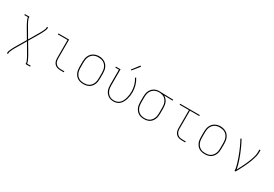

<svg xmlns="http://www.w3.org/2000/svg" viewBox="54 -1919 4692 3287"><g transform="rotate(30 2400.0 -275.5)"><path d="M106 205V187Q106 171 112 156.5Q118 142 124 128Q130 114 137 100Q144 86 151 72.5Q158 59 165.5 45.5Q173 32 181 19L288 -162L181 -344Q173 -357 165.5 -370.5Q158 -384 151 -397.5Q144 -411 137 -425Q130 -439 124 -453Q118 -467 112.5 -481.5Q107 -496 106 -511H36V-530H127V-512Q127 -497 132.5 -483.5Q138 -470 144 -456.5Q150 -443 156.5 -430Q163 -417 170 -404Q177 -391 184.5 -378.5Q192 -366 199 -354L300 -182L401 -354Q408 -366 415.5 -378.5Q423 -391 430 -404Q437 -417 443.5 -430Q450 -443 456 -456.5Q462 -470 467.5 -483.5Q473 -497 473 -512V-530H494V-512Q494 -496 488 -481.5Q482 -467 476 -453Q470 -439 463 -425Q456 -411 449 -397.5Q442 -384 434.5 -370.5Q427 -357 419 -344L312 -163L419 19Q427 32 434.5 45.5Q442 59 449 72.5Q456 86 463 100Q470 114 476 128Q482 142 487.5 156.5Q493 171 494 186H564V205H473V187Q473 172 467.5 158.5Q462 145 456 131.5Q450 118 443.5 105Q437 92 430 79Q423 66 415.5 53.5Q408 41 401 29L300 -143L199 29Q192 41 184.5 53.5Q177 66 170 79Q163 92 156.5 105Q150 118 144 131.5Q138 145 132.5 158.5Q127 172 127 187V205Z M1044 0Q1024 0 1003 -3.5Q982 -7 963.5 -16Q945 -25 930 -40Q915 -55 906 -74Q897 -93 893.5 -113.5Q890 -134 890 -155V-511H699V-530H910V-155Q910 -137 913 -119Q916 -101 924 -84.5Q932 -68 945 -54.5Q958 -41 974 -33Q990 -25 1008 -22Q1026 -19 1044 -19H1111V0Z M1500 8Q1472 8 1444 2.5Q1416 -3 1391.5 -17Q1367 -31 1348.5 -52.5Q1330 -74 1318.5 -100Q1307 -126 1302.5 -154Q1298 -182 1298 -210V-320Q1298 -348 1302.5 -376Q1307 -404 1318.5 -430Q1330 -456 1348.5 -477.5Q1367 -499 1391.5 -513Q1416 -527 1444 -534Q1472 -541 1500 -541Q1528 -541 1556 -534Q1584 -527 1608.5 -513Q1633 -499 1651.5 -477.5Q1670 -456 1681.5 -430Q1693 -404 1697.5 -376Q1702 -348 1702 -320V-210Q1702 -182 1697.5 -154Q1693 -126 1681.5 -100Q1670 -74 1651.5 -52.5Q1633 -31 1608.5 -17Q1584 -3 1556 2.5Q1528 8 1500 8ZM1500 -11Q1525 -11 1550.5 -16Q1576 -21 1598 -34Q1620 -47 1636.5 -67Q1653 -87 1663 -110.5Q1673 -134 1677 -159.5Q1681 -185 1681 -210V-320Q1681 -346 1677 -371.5Q1673 -397 1663 -420.5Q1653 -444 1636 -464Q1619 -484 1596.5 -496.5Q1574 -509 1548.5 -514Q1523 -519 1498 -519Q1472 -519 1447 -513.5Q1422 -508 1400.5 -495Q1379 -482 1362.5 -462Q1346 -442 1336.5 -419Q1327 -396 1323 -370.5Q1319 -345 1319 -320V-210Q1319 -185 1323 -159.5Q1327 -134 1337 -110.5Q1347 -87 1363.5 -67Q1380 -47 1402 -34Q1424 -21 1449.5 -16Q1475 -11 1500 -11Z M2095 8Q2068 8 2041.5 1.5Q2015 -5 1992 -20Q1969 -35 1951.5 -56.5Q1934 -78 1924 -103.5Q1914 -129 1910 -156Q1906 -183 1906 -210V-511H1836V-530H1927V-210Q1927 -185 1930.5 -160.5Q1934 -136 1943 -113.5Q1952 -91 1967 -71Q1982 -51 2002 -37Q2022 -23 2046.5 -17Q2071 -11 2095 -11Q2127 -11 2157 -22.5Q2187 -34 2208.5 -57Q2230 -80 2243.5 -109Q2257 -138 2265 -168.5Q2273 -199 2277 -230Q2281 -261 2281 -293Q2281 -355 2264 -416Q2247 -477 2213 -530L2231 -540Q2266 -485 2284 -421.5Q2302 -358 2302 -293Q2302 -259 2297.5 -225Q2293 -191 2283.5 -158Q2274 -125 2258.5 -94.5Q2243 -64 2219 -39.5Q2195 -15 2162.5 -3.5Q2130 8 2095 8ZM2097 -605 2082 -615 2191 -756 2209 -744Z M2699 8Q2671 8 2643 2.5Q2615 -3 2591 -17.5Q2567 -32 2548.5 -53.5Q2530 -75 2518.5 -100.5Q2507 -126 2502.5 -154Q2498 -182 2498 -210V-320Q2498 -347 2502 -374Q2506 -401 2516.5 -426Q2527 -451 2544 -472.5Q2561 -494 2584 -508.5Q2607 -523 2633 -530.5Q2659 -538 2686 -538Q2690 -538 2693.5 -538Q2697 -538 2700 -538Q2704 -538 2708.5 -538Q2713 -538 2717 -537L2967 -530V-511L2798 -516Q2823 -502 2842.5 -480Q2862 -458 2873.5 -432Q2885 -406 2889.5 -377.5Q2894 -349 2894 -320V-210Q2894 -182 2890 -154.5Q2886 -127 2875 -101.5Q2864 -76 2846.5 -54Q2829 -32 2805.5 -18Q2782 -4 2754.5 2Q2727 8 2699 8ZM2699 -11Q2724 -11 2749 -16.5Q2774 -22 2795 -35.5Q2816 -49 2831.5 -69Q2847 -89 2856.5 -112Q2866 -135 2869.5 -160Q2873 -185 2873 -210V-320Q2873 -344 2870 -367.5Q2867 -391 2858.5 -413Q2850 -435 2836.5 -455Q2823 -475 2804 -489Q2785 -503 2762 -510Q2739 -517 2715 -519H2700Q2697 -519 2694 -519Q2691 -519 2688 -519Q2663 -519 2639.5 -512Q2616 -505 2595.5 -491.5Q2575 -478 2559.5 -458.5Q2544 -439 2535 -416Q2526 -393 2522.5 -369Q2519 -345 2519 -320V-210Q2519 -185 2523 -159.5Q2527 -134 2537 -110.5Q2547 -87 2563.5 -67.5Q2580 -48 2601.5 -35Q2623 -22 2648.5 -16.5Q2674 -11 2699 -11Z M3444 0Q3424 0 3403 -3.5Q3382 -7 3363.5 -16Q3345 -25 3330 -40Q3315 -55 3306 -74Q3297 -93 3293.5 -113.5Q3290 -134 3290 -155V-511H3106V-530H3494V-511H3310V-155Q3310 -137 3313 -119Q3316 -101 3324 -84.5Q3332 -68 3345 -54.5Q3358 -41 3374 -33Q3390 -25 3408 -22Q3426 -19 3444 -19H3511V0Z M3900 8Q3872 8 3844 2.5Q3816 -3 3791.5 -17Q3767 -31 3748.5 -52.5Q3730 -74 3718.5 -100Q3707 -126 3702.5 -154Q3698 -182 3698 -210V-320Q3698 -348 3702.5 -376Q3707 -404 3718.5 -430Q3730 -456 3748.5 -477.5Q3767 -499 3791.5 -513Q3816 -527 3844 -534Q3872 -541 3900 -541Q3928 -541 3956 -534Q3984 -527 4008.5 -513Q4033 -499 4051.5 -477.5Q4070 -456 4081.5 -430Q4093 -404 4097.5 -376Q4102 -348 4102 -320V-210Q4102 -182 4097.5 -154Q4093 -126 4081.5 -100Q4070 -74 4051.5 -52.5Q4033 -31 4008.5 -17Q3984 -3 3956 2.5Q3928 8 3900 8ZM3900 -11Q3925 -11 3950.5 -16Q3976 -21 3998 -34Q4020 -47 4036.5 -67Q4053 -87 4063 -110.5Q4073 -134 4077 -159.5Q4081 -185 4081 -210V-320Q4081 -346 4077 -371.5Q4073 -397 4063 -420.5Q4053 -444 4036 -464Q4019 -484 3996.5 -496.5Q3974 -509 3948.5 -514Q3923 -519 3898 -519Q3872 -519 3847 -513.5Q3822 -508 3800.5 -495Q3779 -482 3762.5 -462Q3746 -442 3736.5 -419Q3727 -396 3723 -370.5Q3719 -345 3719 -320V-210Q3719 -185 3723 -159.5Q3727 -134 3737 -110.5Q3747 -87 3763.5 -67Q3780 -47 3802 -34Q3824 -21 3849.5 -16Q3875 -11 3900 -11Z M4486 0Q4486 -35 4478 -70Q4470 -105 4460 -138.5Q4450 -172 4438.5 -205.5Q4427 -239 4414.5 -272Q4402 -305 4388.5 -337.5Q4375 -370 4360.5 -402.5Q4346 -435 4330 -466.5Q4314 -498 4297 -529L4315 -538Q4337 -499 4356.5 -458.5Q4376 -418 4394 -377Q4412 -336 4428.5 -294.5Q4445 -253 4459.5 -210.5Q4474 -168 4486.5 -124.5Q4499 -81 4505 -37Q4524 -72 4542 -107Q4560 -142 4577.5 -177.5Q4595 -213 4610.5 -249.5Q4626 -286 4639.5 -323Q4653 -360 4663 -398.5Q4673 -437 4673 -477V-530H4694V-477Q4694 -445 4686.5 -413Q4679 -381 4669.5 -350.5Q4660 -320 4648.5 -290Q4637 -260 4624 -230.5Q4611 -201 4597 -171.5Q4583 -142 4568 -113.5Q4553 -85 4538 -56.5Q4523 -28 4507 0Z"/></g></svg>

Font: Iosevka Curly Slab ThEx
Style: Regular
Weight: 100
Width: 7
Monospace: yes
Designer: Belleve Invis
Foundry: Belleve Invis
Version: Version 11.1.0; ttfautohint (v1.8.3)